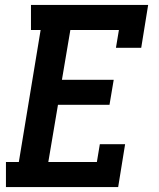

<svg xmlns="http://www.w3.org/2000/svg" viewBox="-20 -755 640 775"><path d="M4 0V-101H56L144 -634H105V-735H578L550 -562H448L460 -634H264L230 -433H439L422 -332H214L175 -101H371L383 -173H485L457 0Z"/></svg>

Font: Iosevka Slab Extended
Style: Bold Italic
Weight: 700
Width: 7
Italic angle: -9°
Monospace: yes
Designer: Belleve Invis
Foundry: Belleve Invis
Version: Version 11.1.0; ttfautohint (v1.8.3)